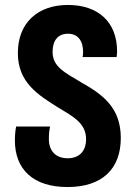

<svg xmlns="http://www.w3.org/2000/svg" viewBox="-20 -744 549 774"><path d="M252 10C392 10 467 -63 467 -188C467 -310 394 -363 309 -411C238 -453 192 -476 192 -535C192 -580 213 -608 254 -608C293 -608 315 -581 315 -534C315 -528 314 -520 313 -514H450C451 -520 452 -529 452 -537C452 -656 375 -724 254 -724C132 -724 52 -652 52 -530C52 -411 134 -361 217 -309C275 -274 327 -247 327 -183C327 -133 298 -106 253 -106C204 -106 177 -136 177 -184C177 -205 179 -221 182 -234H45C42 -219 40 -199 40 -178C40 -61 114 10 252 10Z"/></svg>

Font: Noto Sans Georgian Condensed Bold
Style: Regular
Weight: 700
Width: 3
Designer: Monotype Design Team, Akaki Razmadze
Foundry: Google LLC
Version: Version 2.005